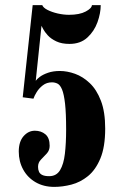

<svg xmlns="http://www.w3.org/2000/svg" viewBox="-20 -720 486 752"><path d="M192.5 12Q151 12 119.5 -6.2Q88 -24.5 70.8 -56Q53.5 -87.5 53.5 -126.5Q53.5 -165 72.2 -186.5Q91 -208 116.5 -208Q141 -208 157.8 -194Q174.5 -180 174.5 -149Q174.5 -131 163.2 -118.8Q152 -106.5 140.5 -95Q129 -83.5 129 -66.5Q129 -55.5 132.8 -47.2Q136.5 -39 146 -34.5Q155.5 -30 172.5 -30Q201 -30 215.2 -53.5Q229.5 -77 234.2 -118.2Q239 -159.5 239 -212Q239 -276.5 234.8 -314Q230.5 -351.5 223 -369.5Q215.5 -387.5 205.2 -392.5Q195 -397.5 183.5 -397.5Q163 -397.5 148 -386Q133 -374.5 123.8 -359.5Q114.5 -344.5 111 -333.5L69 -339L108 -700H145.5Q149 -690 166 -681.2Q183 -672.5 206 -667.2Q229 -662 250 -662Q291.5 -662 315.5 -674.8Q339.5 -687.5 340 -700H374.5Q374.5 -668.5 361.8 -633Q349 -597.5 322 -572.8Q295 -548 252 -548Q221.5 -548 200.5 -558Q179.5 -568 167.2 -581.5Q155 -595 149.2 -606Q143.5 -617 142.5 -619L120 -403.5Q124 -410 136 -419Q148 -428 168 -435Q188 -442 214.5 -442Q243 -442 273.8 -431Q304.5 -420 331.5 -394.5Q358.5 -369 375.2 -325.5Q392 -282 392 -216.5Q392 -144.5 373.2 -99.5Q354.5 -54.5 324.5 -30.2Q294.5 -6 259.8 3Q225 12 192.5 12Z"/></svg>

Font: Imbue Thin 10pt Black
Style: Regular
Weight: 900
Version: Version 1.102